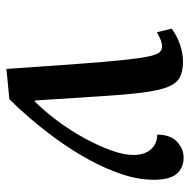

<svg xmlns="http://www.w3.org/2000/svg" viewBox="-17 -565 590 596"><g transform="rotate(90 278.0 -267.0)"><path d="M69 -505Q94 -523 120.5 -531.5Q147 -540 172 -540Q202 -540 220.5 -530Q239 -520 250 -492.5Q261 -465 267.5 -413.5Q274 -362 279 -280.5Q284 -199 292 -80H295Q325 -110 354.5 -149.5Q384 -189 408 -232.5Q432 -276 446.5 -316Q461 -356 461 -386Q461 -421 443.5 -440.5Q426 -460 398 -460Q398 -501 420 -521.5Q442 -542 469 -542Q501 -542 519.5 -520.5Q538 -499 538 -449Q538 -402 521 -351Q504 -300 476.5 -249.5Q449 -199 415.5 -152.5Q382 -106 348.5 -67Q315 -28 288 -1L194 8Q185 -124 178.5 -212Q172 -300 166.5 -352.5Q161 -405 155.5 -431.5Q150 -458 143 -466.5Q136 -475 125 -475Q115 -475 104.5 -471Q94 -467 80 -459Z"/></g></svg>

Font: ET Text
Style: Italic
Weight: 470
Italic angle: -12°
Designer: Monotype Design Team
Foundry: Monotype Imaging Inc.
Version: Version 2.009